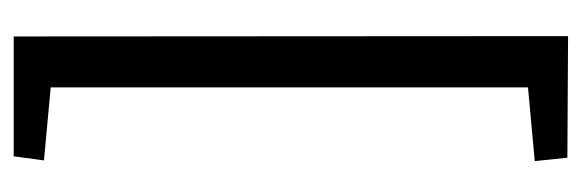

<svg xmlns="http://www.w3.org/2000/svg" viewBox="-300 -352 837 276"><g transform="rotate(-90 118.0 -214.5)"><path d="M28.8 183.1 23.9 136.2 129.9 126.5V-559.6L24.9 -569.3L30.8 -612.8H203.1L203.6 184.1Z"/></g></svg>

Font: Neuton
Style: Regular
Weight: 400
Designer: Brian M Zick
Version: Version 1.3